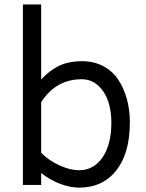

<svg xmlns="http://www.w3.org/2000/svg" viewBox="-20 -840 664 872"><path d="M353 -562Q407.2 -562 449.5 -539.3Q491.7 -516.6 517.6 -477.3Q543.5 -438 556.6 -388.9Q569.8 -339.8 569.8 -284.2Q569.8 -144.5 508.3 -66.2Q446.8 12.2 338.9 12.2Q299.8 12.2 253.7 -4.9Q207.5 -22 167 -54.2V0H84V-819.8H167V-479Q203.6 -519 247.1 -540.5Q290.5 -562 353 -562ZM353 -480Q234.9 -481 167 -376V-146Q202.6 -110.4 250.7 -88.6Q298.8 -66.9 338.9 -66.9Q405.8 -66.9 445.8 -125.2Q485.8 -183.6 485.8 -284.2Q485.8 -336.4 471.4 -379.6Q457 -422.9 426 -451.2Q395 -479.5 353 -480Z"/></svg>

Font: Junction Regular
Style: Regular
Weight: 500
Designer: Caroline Hadilaksono
Foundry: Caroline Hadilaksono
Version: Version 1.056